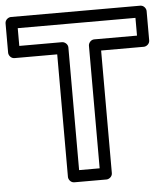

<svg xmlns="http://www.w3.org/2000/svg" viewBox="-60 -748 708 819"><g transform="rotate(-5 294.0 -338.0)"><path d="M338 -550V-25H250V-550C250 -565.1 235.7 -575 225 -575H42V-651H546V-575H363C347.9 -575 338 -560.7 338 -550ZM388 -525H571C581.7 -525 596 -534.9 596 -550V-676C596 -686.7 586.1 -701 571 -701H17C6.3 -701 -8 -691.1 -8 -676V-550C-8 -539.3 1.9 -525 17 -525H200V0C200 10.7 209.9 25 225 25H363C373.7 25 388 15.1 388 0Z"/></g></svg>

Font: Fog Sans
Style: Outline
Weight: 700
Foundry: Intel Corporation
Version: Version 1.00